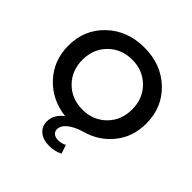

<svg xmlns="http://www.w3.org/2000/svg" viewBox="-237 -898 1316 1316"><g transform="rotate(45 421.0 -240.5)"><path d="M437 229Q376 229 341 199.5Q306 170 306 121Q306 56 369 7Q226 -10 134.5 -109Q43 -208 43 -350Q43 -506 150.5 -608Q258 -710 422 -710Q585 -710 692 -608Q799 -506 799 -350Q799 -221 725 -129.5Q651 -38 535 -6Q467 14 430 44.5Q393 75 393 110Q393 132 409 145Q425 158 452 158Q485 158 512 143L534 206Q490 229 437 229ZM422 -108Q525 -108 593.5 -176.5Q662 -245 662 -350Q662 -455 593.5 -523.5Q525 -592 422 -592Q317 -592 248.5 -523.5Q180 -455 180 -350Q180 -245 248.5 -176.5Q317 -108 422 -108Z"/></g></svg>

Font: Belfius21
Style: Bold
Weight: 700
Designer: Montserrat's base design by Julieta Ulanovsky, modified by Coast SPRL for Belfius Bank NV.
Foundry: Montserrat's base design by Julieta Ulanovsky, modified by Coast SPRL for Belfius Bank NV.
Version: Version 2.000;FEAKit 1.0